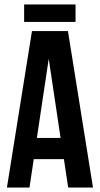

<svg xmlns="http://www.w3.org/2000/svg" viewBox="-20 -839 447 859"><path d="M396 0H285L266 -127H131L112 0H11L123 -700H284ZM145 -222H251L198 -576ZM318 -819V-741H88V-819Z"/></svg>

Font: BebasNeueW03-Regular
Style: Regular
Weight: 400
Designer: Ryoichi Tsunekawa
Foundry: Ryoichi Tsunekawa
Version: Version 1.30